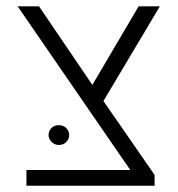

<svg xmlns="http://www.w3.org/2000/svg" viewBox="-20 -590 565 610"><path d="M308.6 -269 471.2 -34.2V0H64V-49.8H394L36.1 -569.8H104L273.4 -320.3L420.4 -569.8H487.8ZM167 -129.4Q153.3 -129.4 143.8 -139.2Q134.3 -148.9 134.3 -160.6Q134.3 -174.3 143.6 -183.3Q152.8 -192.4 167 -192.4Q180.7 -192.4 190.2 -183.3Q199.7 -174.3 199.7 -160.6Q199.7 -147.5 190.2 -138.4Q180.7 -129.4 167 -129.4Z"/></svg>

Font: Heebo Light
Style: Regular
Weight: 300
Designer: Oded Ezer
Foundry: Meir Sadan
Version: Version 2.001; ttfautohint (v1.5.14-ce02) -l 8 -r 50 -G 200 